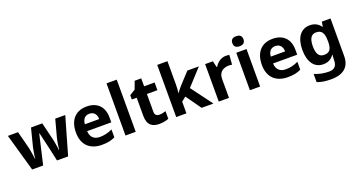

<svg xmlns="http://www.w3.org/2000/svg" viewBox="-52 -1667 4893 2629"><g transform="rotate(-20 2394.5 -353.0)"><path d="M485 -284 527 -93H689L846 -639H700L635 -397C621 -346 607 -251 603 -218H599C598 -255 582 -349 575 -377L511 -639H347L280 -377C275 -357 257 -256 255 -218H251C246 -256 234 -346 221 -397L158 -639H10L165 -93H325L369 -282C380 -329 416 -485 425 -525H429C438 -485 475 -329 485 -284Z M1159 -649C1005 -649 901 -553 901 -362C901 -173 1017 -83 1181 -83C1265 -83 1319 -95 1373 -122V-237C1312 -208 1258 -194 1188 -194C1104 -194 1055 -245 1052 -329H1404V-401C1404 -560 1310 -649 1159 -649ZM1160 -543C1230 -543 1263 -494 1264 -428H1055C1061 -507 1102 -543 1160 -543Z M1674 -93V-853H1525V-93Z M2060 -202C2021 -202 1995 -222 1995 -264V-527H2148V-639H1995V-755H1900L1857 -640L1775 -590V-527H1846V-264C1846 -123 1919 -83 2017 -83C2073 -83 2122 -94 2154 -108V-219C2123 -209 2093 -202 2060 -202Z M2413 -513V-853H2264V-93H2413V-263L2477 -314L2634 -93H2806L2576 -402L2793 -639H2625L2472 -473C2448 -447 2427 -418 2407 -390H2405C2409 -431 2413 -472 2413 -513Z M3189 -649C3116 -649 3058 -603 3026 -547H3019L2997 -639H2884V-93H3033V-371C3033 -474 3107 -510 3184 -510C3197 -510 3218 -508 3228 -505L3239 -645C3227 -647 3204 -649 3189 -649Z M3413 -853C3368 -853 3332 -836 3332 -780C3332 -725 3368 -707 3413 -707C3457 -707 3494 -725 3494 -780C3494 -836 3457 -853 3413 -853ZM3487 -639H3338V-93H3487Z M3868 -649C3714 -649 3610 -553 3610 -362C3610 -173 3726 -83 3890 -83C3974 -83 4028 -95 4082 -122V-237C4021 -208 3967 -194 3897 -194C3813 -194 3764 -245 3761 -329H4113V-401C4113 -560 4019 -649 3868 -649ZM3869 -543C3939 -543 3972 -494 3973 -428H3764C3770 -507 3811 -543 3869 -543Z M4411 -649C4280 -649 4201 -544 4201 -365C4201 -188 4278 -83 4407 -83C4472 -83 4525 -107 4562 -164H4566C4564 -145 4562 -119 4562 -97V-86C4562 -3 4524 38 4447 38C4372 38 4301 24 4234 -4V115C4297 139 4361 147 4438 147C4618 147 4711 64 4711 -92V-639H4585L4573 -569H4569C4531 -622 4478 -649 4411 -649ZM4458 -528C4538 -528 4572 -481 4572 -364V-346C4572 -238 4536 -200 4460 -200C4387 -200 4353 -254 4353 -363C4353 -473 4388 -528 4458 -528Z"/></g></svg>

Font: Noto Sans Kannada UI
Style: Bold
Weight: 700
Designer: Jelle Bosma - Monotype Design Team
Foundry: Monotype Imaging Inc.
Version: Version 2.005